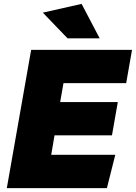

<svg xmlns="http://www.w3.org/2000/svg" viewBox="-20 -966 698 986"><path d="M243 -171H572L529 0H15L140 -710H658L628 -539H306L289 -442H585L555 -271H260ZM327 -769 200 -901 399 -946 492 -769Z"/></svg>

Font: Livvic Black
Style: Italic
Weight: 900
Italic angle: -10°
Designer: Jacques Le Bailly, Baron von Fonthausen
Version: Version 1.001; ttfautohint (v1.8.2)